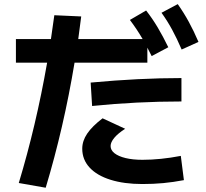

<svg xmlns="http://www.w3.org/2000/svg" viewBox="-20 -838 978 913"><path d="M204.1 -540H55.7V-652.3H222.2Q231 -710 238.3 -765.6L366.2 -759.8Q361.3 -719.2 352.1 -652.3H658.2Q630.9 -699.2 597.7 -743.2L674.8 -788.1Q704.6 -750 729.7 -707.8Q754.9 -665.5 780.3 -613.3L701.2 -571.3L680.7 -611.3V-540H334.5Q283.2 -230.5 197.3 54.7L69.3 32.2Q151.4 -239.3 204.1 -540ZM371.1 -130.9Q371.1 -168 394.8 -202.9Q418.5 -237.8 467.8 -275.4L575.2 -225.6Q541.5 -204.1 523.7 -182.9Q505.9 -161.6 505.9 -143.6Q505.9 -124 524.4 -109.4Q543 -94.7 577.1 -86.4Q611.3 -78.1 657.2 -78.1Q742.7 -78.1 839.8 -96.7L854.5 18.6Q803.2 28.3 756.3 32.7Q709.5 37.1 657.2 37.1Q569.8 37.1 505.4 16.8Q440.9 -3.4 406 -41.3Q371.1 -79.1 371.1 -130.9ZM842.8 -466.8V-355.5Q629.9 -355.5 418 -334L411.1 -445.3Q641.1 -466.8 842.8 -466.8ZM748 -777.3 825.2 -818.4Q854.5 -776.9 877.9 -733.9Q901.4 -690.9 923.8 -638.7L843.8 -602.5Q821.3 -654.8 798.8 -696.3Q776.4 -737.8 748 -777.3Z"/></svg>

Font: Pretendard
Style: Bold
Weight: 700
Designer: Base glyphs from Inter by Rasmus Andersson; Hangeul glyphs from Noto Sans CJK(Source Han Sans) by Jang Soo-young and Kan
Foundry: Kil Hyung-jin
Version: Version 1.309